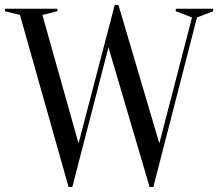

<svg xmlns="http://www.w3.org/2000/svg" viewBox="-30 -735 875 770"><path d="M-10 -690V-700H200V-690L140 -675L285 -160L430 -715H445L609 -160L740 -665L675 -690V-700H825V-690L760 -665L585 15H570L405 -545L260 15H245L50 -675Z"/></svg>

Font: Oranienbaum
Style: Regular
Weight: 400
Designer: Oleg Pospelov and Jovanny Lemonad
Foundry: Oleg Pospelov and jovanny Lemonad
Version: Version 1.001; ttfautohint (v0.91) -l 8 -r 50 -G 200 -x 0 -w